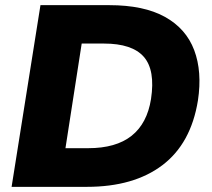

<svg xmlns="http://www.w3.org/2000/svg" viewBox="-20 -725 821 745"><path d="M25 0 137 -705H404Q538 -705 620 -659.5Q702 -614 733.5 -530.5Q765 -447 748 -335Q721 -168 610 -84Q499 0 317 0ZM234 -150H322Q430 -150 490.5 -198Q551 -246 566 -341Q583 -453 538 -504.5Q493 -556 383 -556H297Z"/></svg>

Font: Winston ExtraBold
Style: Italic
Weight: 800
Italic angle: -9°
Designer: Original fonts by Vernon Adams / Changes by Cristiano Sobral
Foundry: Original fonts by Vernon Adams / Changes by Cristiano Sobral
Version: Version 2.503;July 17, 2020;FontCreator 13.0.0.2655 64-bit